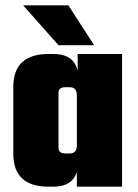

<svg xmlns="http://www.w3.org/2000/svg" viewBox="-20 -702 519 722"><path d="M272 -499H439V0H269V-54Q250 0 181 0H163Q30 0 30 -124V-375Q30 -499 163 -499H181Q258 -499 272 -435ZM225 -125H242Q269 -125 269 -155V-344Q269 -374 242 -374H225Q200 -374 200 -352V-147Q200 -125 225 -125ZM334 -532H200L67 -682H237Z"/></svg>

Font: Teko
Style: Bold
Weight: 700
Designer: Manushi Parikh, Jonny Pinhorn
Foundry: Indian Type Foundry
Version: Version 1.106;PS 1.0;hotconv 1.0.78;makeotf.lib2.5.61930; tt